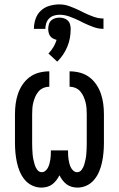

<svg xmlns="http://www.w3.org/2000/svg" viewBox="-20 -844 540 872"><path d="M168 8Q146 8 126 -1.5Q106 -11 92 -28Q78 -45 69.5 -65.5Q61 -86 56.5 -107.5Q52 -129 50 -151Q48 -173 48 -195V-325Q48 -349 51 -372Q54 -395 61.5 -417.5Q69 -440 82.5 -460Q96 -480 115 -494Q134 -508 157 -514Q180 -520 204 -520V-450Q190 -450 177 -444.5Q164 -439 155 -428.5Q146 -418 140.5 -405.5Q135 -393 131.5 -379.5Q128 -366 127 -352.5Q126 -339 126 -325V-195Q126 -182 126.5 -169.5Q127 -157 128 -144.5Q129 -132 131.5 -120Q134 -108 137.5 -96Q141 -84 149 -73Q157 -62 170 -62Q179 -62 186.5 -68.5Q194 -75 198 -83Q202 -91 204.5 -100Q207 -109 208.5 -118.5Q210 -128 210.5 -137.5Q211 -147 211 -156V-161H289V-156Q289 -147 289.5 -137.5Q290 -128 291.5 -118.5Q293 -109 295.5 -100Q298 -91 302 -83Q306 -75 313.5 -68.5Q321 -62 330 -62Q343 -62 351 -73Q359 -84 362.5 -96Q366 -108 368.5 -120Q371 -132 372 -144.5Q373 -157 373.5 -169.5Q374 -182 374 -195V-325Q374 -339 373 -352.5Q372 -366 368.5 -379.5Q365 -393 359.5 -405.5Q354 -418 345 -428.5Q336 -439 323 -444.5Q310 -450 296 -450V-520Q320 -520 343 -514Q366 -508 385 -494Q404 -480 417.5 -460Q431 -440 438.5 -417.5Q446 -395 449 -372Q452 -349 452 -325V-195Q452 -173 450 -151Q448 -129 443.5 -107.5Q439 -86 430.5 -65.5Q422 -45 408 -28Q394 -11 374 -1.5Q354 8 332 8Q319 8 306 4.5Q293 1 282.5 -7Q272 -15 264 -25.5Q256 -36 250 -48Q244 -36 236 -25.5Q228 -15 217.5 -7Q207 1 194 4.5Q181 8 168 8ZM186 -713H134Q134 -736 141.5 -758Q149 -780 165.5 -795.5Q182 -811 204.5 -817.5Q227 -824 250 -824Q273 -824 295 -816Q317 -808 338 -798L362 -786Q383 -776 405 -768Q427 -760 450 -760V-713Q427 -713 405 -721Q383 -729 362 -739L338 -751Q317 -761 295 -769Q273 -777 250 -777Q237 -777 224.5 -773Q212 -769 203 -760Q194 -751 190 -738.5Q186 -726 186 -713ZM240 -564 200 -601Q213 -614 222.5 -630Q232 -646 237 -663Q229 -665 221 -669Q213 -673 208 -680Q203 -687 201 -695.5Q199 -704 199 -713Q199 -723 202 -733.5Q205 -744 212.5 -751Q220 -758 230 -761Q240 -764 250 -764Q260 -764 270 -761Q280 -758 287.5 -751Q295 -744 298 -733.5Q301 -723 301 -713Q301 -692 297.5 -672Q294 -652 286 -632.5Q278 -613 266.5 -596Q255 -579 240 -564Z"/></svg>

Font: Iosevka Algr
Style: Regular
Weight: 400
Monospace: yes
Designer: Belleve Invis
Foundry: Belleve Invis
Version: Version 26.0.2; ttfautohint (v1.8.3)